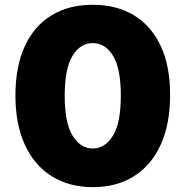

<svg xmlns="http://www.w3.org/2000/svg" viewBox="-20 -757 770 797"><path d="M365.1 19.9Q266 19.5 193.9 -25.9Q121.8 -71.4 82.7 -157Q43.7 -242.5 44 -362.2Q44.4 -482.2 83.3 -566.1Q122.2 -649.9 194.1 -693.5Q266 -737.2 365.1 -737.2Q464.1 -737.2 536.2 -693.4Q608.3 -649.5 647.4 -565.7Q686.4 -481.9 686.1 -362.2Q686.1 -241.8 647 -156.2Q608 -70.7 536 -25.4Q464.1 19.9 365.1 19.9ZM365.1 -140.6Q416.2 -140.6 449 -194.1Q481.9 -247.5 481.5 -362.2Q481.2 -474.4 448.7 -526.3Q416.2 -578.1 365.1 -578.1Q313.9 -578.1 281.6 -526.3Q249.3 -474.4 248.6 -362.2Q248.2 -247.5 281.1 -194.1Q313.9 -140.6 365.1 -140.6Z"/></svg>

Font: Inter UI Black
Style: Regular
Weight: 900
Designer: Rasmus Andersson
Foundry: rsms
Version: 3.2;8d6f07862